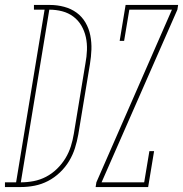

<svg xmlns="http://www.w3.org/2000/svg" viewBox="-86 -755 739 775"><path d="M300 0 303 -19 608 -716H436L415 -590H397L421 -735H633L630 -716L324 -19H496L517 -145H536L512 0ZM-2 0H-66V-19H-21L94 -716H51V-735H116Q145 -735 173 -727.5Q201 -720 223 -704Q245 -688 259 -664Q273 -640 278.5 -612Q284 -584 283 -555Q282 -526 277 -496L230 -212Q225 -184 216.5 -157Q208 -130 193 -105Q178 -80 156 -59Q134 -38 108 -24.5Q82 -11 54 -5.5Q26 0 -2 0ZM-2 -19Q24 -19 50 -24Q76 -29 100 -41.5Q124 -54 144 -73.5Q164 -93 178 -116Q192 -139 200 -164.5Q208 -190 212 -215L259 -500Q264 -526 265 -553Q266 -580 260.5 -605Q255 -630 242.5 -651.5Q230 -673 210 -688Q190 -703 165 -709.5Q140 -716 113 -716Z"/></svg>

Font: Iosevka HT Thin Extended
Style: Italic
Weight: 100
Width: 7
Italic angle: -9°
Monospace: yes
Designer: Belleve Invis
Foundry: Belleve Invis
Version: Version 32.3.0; ttfautohint (v1.8.4)